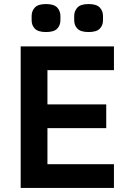

<svg xmlns="http://www.w3.org/2000/svg" viewBox="-20 -927 640 947"><path d="M82 0V-698H542V-581H214V-412H504V-295H214V-117H542V0ZM207 -769Q168 -769 152 -785.5Q136 -802 136 -827V-848Q136 -873 152 -890Q168 -907 207 -907Q246 -907 262 -890Q278 -873 278 -848V-827Q278 -802 262 -785.5Q246 -769 207 -769ZM417 -769Q378 -769 362 -785.5Q346 -802 346 -827V-848Q346 -873 362 -890Q378 -907 417 -907Q456 -907 472 -890Q488 -873 488 -848V-827Q488 -802 472 -785.5Q456 -769 417 -769Z"/></svg>

Font: IBM Plex Sans Thai Looped SemiBold
Style: Regular
Weight: 600
Designer: Mike Abbink, Paul van der Laan, Pieter van Rosmalen, Ben Mitchell, Mark Frömberg
Foundry: Bold Monday
Version: Version 1.1